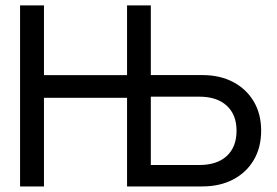

<svg xmlns="http://www.w3.org/2000/svg" viewBox="-20 -670 997 690"><path d="M52.1 -650.5V0H138V-318.6H436.6V0H706.8Q770.4 0 818 -25.1Q865.6 -50.1 892.1 -95.2Q918.5 -140.2 918.5 -200.4Q918.5 -260.4 892 -305.2Q865.5 -350 818 -375.1Q770.5 -400.2 707.4 -400.2H522V-650.5H436.6V-399.9H138V-650.5ZM696.4 -77H522V-322.6H696.4Q759.3 -322.6 794.7 -290.3Q830.1 -258 830.1 -200.4Q830.1 -141.9 795 -109.4Q759.8 -77 696.4 -77Z"/></svg>

Font: Overused Grotesk Light
Style: Regular
Weight: 300
Designer: RandomMaerks
Version: Version 0.005